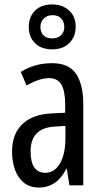

<svg xmlns="http://www.w3.org/2000/svg" viewBox="-20 -830 456 860"><path d="M213 -547Q289 -547 321 -499Q353 -451 353 -362V0H291L279 -74H277Q235 10 154 10Q113 10 86 -12.5Q59 -35 46.5 -71.5Q34 -108 34 -150Q34 -230 80 -274Q126 -318 211 -322L272 -325V-360Q272 -422 255 -451Q238 -480 200 -480Q156 -480 99 -447L73 -508Q136 -547 213 -547ZM225 -263Q117 -257 117 -152Q117 -103 134 -79.5Q151 -56 182 -56Q224 -56 248.5 -97.5Q273 -139 273 -212V-266ZM214 -609Q165 -609 137 -636.5Q109 -664 109 -709Q109 -755 137 -782.5Q165 -810 214 -810Q260 -810 289.5 -783Q319 -756 319 -711Q319 -665 290.5 -637Q262 -609 214 -609ZM215 -658Q238 -658 253 -672Q268 -686 268 -709Q268 -732 254.5 -747Q241 -762 215 -762Q191 -762 176 -747Q161 -732 161 -709Q161 -686 174.5 -672Q188 -658 215 -658Z"/></svg>

Font: Noto Sans Malayalam ExtraCondensed
Style: Regular
Weight: 400
Width: 2
Designer: Jelle Bosma - Monotype Design Team
Foundry: Monotype Imaging Inc.
Version: Version 2.104; ttfautohint (v1.8.4.7-5d5b)